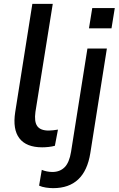

<svg xmlns="http://www.w3.org/2000/svg" viewBox="-20 -756 616 997"><path d="M45 0ZM199 9Q117 9 81 -37.5Q45 -84 59 -174L148 -736H254L164 -175Q157 -124 173.5 -101Q190 -78 233 -78Q244 -78 256 -79.5Q268 -81 281 -83L265 1Q251 5 233 7Q215 9 199 9ZM442 -609 459 -714H576L559 -609ZM256 221Q239 221 218.5 218Q198 215 183 208L197 126Q208 131 223 134Q238 137 252 137Q291 137 315.5 112.5Q340 88 349 32L434 -504H535L449 39Q420 221 256 221Z"/></svg>

Font: Winston Medium
Style: Italic
Weight: 500
Italic angle: -9°
Designer: Original fonts by Vernon Adams / Changes by Cristiano Sobral
Foundry: Original fonts by Vernon Adams / Changes by Cristiano Sobral
Version: Version 2.503;July 17, 2020;FontCreator 13.0.0.2655 64-bit